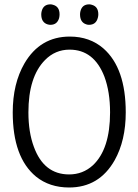

<svg xmlns="http://www.w3.org/2000/svg" viewBox="-20 -832 621 861"><path d="M543.9 -328.1Q543.9 -526.4 444.3 -614.3Q382.8 -668 293 -668Q160.2 -668 89.8 -547.9Q37.1 -457 37.1 -328.1Q37.1 -126 141.6 -40Q202.1 8.8 290 8.8Q424.8 8.8 494.1 -113.3Q543.9 -202.1 543.9 -328.1ZM107.4 -328.1Q107.4 -487.3 181.6 -562.5Q227.5 -609.4 292 -609.4Q401.4 -609.4 448.2 -488.3Q473.6 -419.9 473.6 -328.1Q473.6 -163.1 396.5 -90.8Q351.6 -49.8 290 -49.8Q176.8 -49.8 131.8 -173.8Q107.4 -239.3 107.4 -328.1ZM247.1 -767.6Q247.1 -802.7 217.8 -810.5Q211.9 -812.5 206.1 -812.5Q174.8 -812.5 167 -782.2Q165 -774.4 165 -767.6Q165 -731.4 193.4 -722.7Q200.2 -720.7 206.1 -720.7Q236.3 -720.7 245.1 -751Q247.1 -759.8 247.1 -767.6ZM420.9 -767.6Q420.9 -802.7 391.6 -810.5Q385.7 -812.5 379.9 -812.5Q348.6 -812.5 340.8 -782.2Q338.9 -774.4 338.9 -767.6Q338.9 -731.4 367.2 -722.7Q373 -720.7 378.9 -720.7Q411.1 -720.7 418.9 -752.9Q420.9 -760.7 420.9 -767.6Z"/></svg>

Font: Yaldevi Colombo
Style: Regular
Weight: 400
Designer: Sol Matas, Denzil Rajitha, Kosala Senevirathne and Pathum Egodawatta
Foundry: Mooniak
Version: Version 1.020 ; ttfautohint (v1.6)